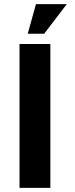

<svg xmlns="http://www.w3.org/2000/svg" viewBox="-20 -914 365 934"><path d="M75 -700H225V0H75ZM155 -894H305L195 -750H115Z"/></svg>

Font: Urbanist
Style: Regular
Weight: 400
Designer: Corey Hu
Foundry: Corey Hu
Version: Version 1.2; befe77262ef67d88f1d94aa3d2e49ef1327b4483